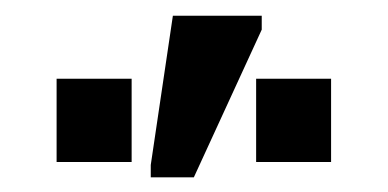

<svg xmlns="http://www.w3.org/2000/svg" viewBox="-20 -812 505 250"><path d="M176.3 -581.1V-597.2L205.1 -791.5H320.8V-773.4L232.4 -581.1ZM53.7 -601.1V-709.5H151.4V-601.1ZM313.5 -601.1V-709.5H411.1V-601.1Z"/></svg>

Font: Arial
Style: Bold
Weight: 700
Designer: Steve Matteson
Foundry: Ascender Corporation
Version: Version 2.00.3